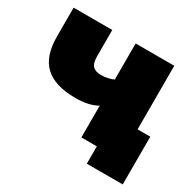

<svg xmlns="http://www.w3.org/2000/svg" viewBox="-142 -707 989 968"><g transform="rotate(30 352.5 -223.0)"><path d="M683 -177V101H474V0H384V-185Q336 -157 258 -157Q139 -157 81 -210.5Q23 -264 23 -380V-547H248V-395Q248 -354 263.5 -338Q279 -322 312 -322Q352 -322 384 -337V-547H609V-177Z"/></g></svg>

Font: CMG Sans Black
Style: Regular
Weight: 900
Designer: Julieta Ulanovsky
Foundry: Julieta Ulanovsky
Version: Version 7.200